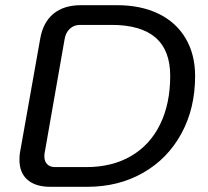

<svg xmlns="http://www.w3.org/2000/svg" viewBox="-20 -720 802 740"><path d="M55 -104Q55 -122 57 -132L135 -571Q146 -634 186 -667Q226 -700 292 -700H431Q523 -700 591 -667Q659 -634 695.5 -572Q732 -510 732 -427Q732 -302 679 -205Q626 -108 531.5 -54Q437 0 316 0H174Q117 0 86 -27Q55 -54 55 -104ZM313 -76Q412 -76 485 -118.5Q558 -161 597 -240.5Q636 -320 636 -428Q636 -624 410 -624H288Q265 -624 249 -609Q233 -594 229 -569L152 -130Q151 -126 151 -117Q151 -98 162 -87Q173 -76 192 -76Z"/></svg>

Font: Kodchasan Medium
Style: Italic
Weight: 500
Italic angle: -10°
Version: Version 1.000; ttfautohint (v1.6)